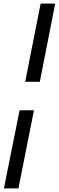

<svg xmlns="http://www.w3.org/2000/svg" viewBox="-20 -832 324 1057"><path d="M87.9 -225.1H167L81.5 205.1H1.5ZM203.6 -812H283.7L199.2 -381.8H118.7Z"/></svg>

Font: Reddit Sans Chocolate SemiBold
Style: Italic
Weight: 600
Italic angle: -11.25°
Designer: Stephen Hutchings
Version: Version 1.013